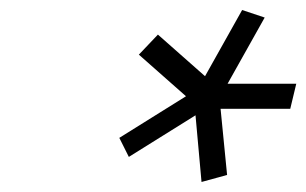

<svg xmlns="http://www.w3.org/2000/svg" viewBox="-20 -726 611 383"><path d="M420 -509 433 -377 382 -363 370 -496 237 -413 218 -451 351 -534 257 -617 295 -657 389 -574 463 -706 508 -691 434 -559H571L559 -509Z"/></svg>

Font: Panefresco 250wt
Style: Italic
Weight: 300
Version: Version 1.000